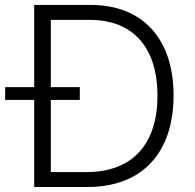

<svg xmlns="http://www.w3.org/2000/svg" viewBox="-40 -747 777 767"><path d="M309.7 0C528.4 0 653.1 -136.7 653.4 -365.4C653.4 -591.6 530.5 -727.3 322.4 -727.3H96.6V-398.8H-19.5V-347.7H96.6V0ZM163 -59.7V-347.7H278.8V-398.8H163V-667.6H318.5C495 -667.6 588.8 -553.6 589.1 -365.4C589.1 -175.4 493.3 -59.7 305.8 -59.7Z"/></svg>

Font: Karasuma Gothic
Style: Light
Weight: 300
Designer: Rasmus Andersson / Ryoko Nishizuka
Foundry: rsms
Version: Version 1.00